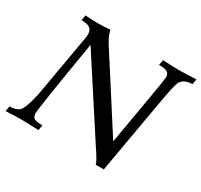

<svg xmlns="http://www.w3.org/2000/svg" viewBox="-153 -884 1136 1084"><g transform="rotate(30 415.0 -342.5)"><path d="M638.2 7.8H585.4Q582.5 -11.2 539.1 -74.7L221.7 -563.5Q145.5 -108.4 145.5 -72.8Q147.5 -49.8 160.4 -42Q173.3 -34.2 213.4 -34.2L207.5 0Q125 -3.4 102.5 -3.4Q56.6 -3.4 -6.8 0L-1 -34.2Q51.8 -34.2 69.6 -62.7Q87.4 -91.3 106.4 -175.3L177.2 -581.5Q179.7 -596.2 179.7 -607.9Q179.7 -635.3 162.8 -647.2Q146 -659.2 107.9 -659.2L113.8 -693.4Q157.2 -689.9 196.8 -689.9Q227.5 -689.9 275.9 -693.4Q281.2 -663.1 307.6 -619.6L605 -155.8Q682.1 -596.7 682.6 -616.7Q682.6 -639.2 668.9 -649.2Q655.3 -659.2 613.3 -659.2L619.1 -693.4Q698.2 -689.9 724.6 -689.9Q752 -689.9 836.9 -693.4L831.1 -659.2Q772.9 -659.2 753.9 -618.7Q741.7 -585.4 721.2 -466.8Z"/></g></svg>

Font: Kelvinch
Style: Italic
Weight: 400
Italic angle: -10°
Designer: Paul James Miller
Foundry: High-Logic / Made with FontCreator
Version: Version 3.40;July 22, 2017;FontCreator 11.0.0.2388 64-bit